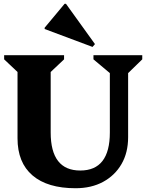

<svg xmlns="http://www.w3.org/2000/svg" viewBox="-20 -983 777 1019"><path d="M563 -595 476 -668V-690H735V-668L660 -595V-255Q660 -173 625 -112.5Q590 -52 527.5 -18Q465 16 381 16Q232 16 152.5 -52Q73 -120 73 -249V-601L2 -668V-690H320V-668L249 -601V-280Q249 -78 406 -78Q563 -78 563 -280ZM471 -734 217 -829V-836L323 -963H330L484 -749Z"/></svg>

Font: Platypi
Style: Bold
Weight: 700
Designer: David Sargent
Foundry: Bolt Cutter Type
Version: Version 1.200; ttfautohint (v1.8.4.7-5d5b)